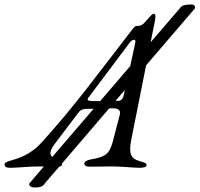

<svg xmlns="http://www.w3.org/2000/svg" viewBox="-80 -737 883 849"><path d="M566 -448 782 -700 783 -704C783 -711 776 -717 769 -717C750 -717 724 -717 715 -700L586 -550L605 -644C610 -670 606 -676 600 -676C593 -676 589 -670 570 -649C554 -632 550 -622 522 -622C514 -622 500 -599 476 -569C356 -415 253 -271 105 -108C72 -71 30 -44 -26 -29C-48 -23 -62 -18 -60 -8C-58 1 -52 5 -36 5C-5 5 48 -1 89 -1H114L50 74C46 80 49 77 49 77C49 84 56 92 73 92C92 92 109 90 118 74L182 0C190 -2 195 -6 195 -12V-15L403 -258H421C440 -258 455 -251 450 -231L419 -112C404 -56 387 -43 321 -32C304 -29 291 -21 293 -12C295 -4 301 0 317 0C339 0 380 -1 416 -1C458 -1 511 5 537 5C559 5 568 1 568 -7C568 -16 557 -19 536 -25C498 -36 488 -58 501 -122ZM316 -312 494 -549C501 -559 508 -561 513 -561C520 -561 520 -554 516 -538L496 -445L363 -290H334C298 -290 306 -299 316 -312ZM441 -291H431L472 -339L468 -319C463 -298 455 -291 441 -291ZM151 -43C140 -52 137 -68 163 -102L266 -238C276 -252 288 -256 309 -256H334Z"/></svg>

Font: EB Garamond
Style: Italic
Weight: 400
Italic angle: -17.2°
Designer: Georg Duffner and Octavio Pardo
Foundry: Georg Duffner
Version: Version 1.000;PS 001.000;hotconv 1.0.88;makeotf.lib2.5.64775